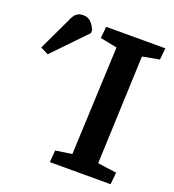

<svg xmlns="http://www.w3.org/2000/svg" viewBox="-317 -817 832 918"><g transform="rotate(20 99.5 -357.5)"><path d="M152 -624 66 -641 72 -700H373L367 -641L281 -625L259 -74L355 -61L349 0H40L45 -61L128 -73ZM-146 -481 -186 -501 -108 -666Q-97 -693 -84 -704Q-71 -715 -50 -715Q-27 -715 -12 -701.5Q3 -688 14 -662V-647Z"/></g></svg>

Font: Literata 12pt SemiBold
Style: Italic
Weight: 600
Italic angle: -2°
Designer: Latin by Veronika Burian and Jose Scaglione. Greek by Irene Vlachou. Cyrillic by Vera Evstafieva
Foundry: TypeTogether
Version: Version 3.002